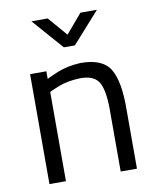

<svg xmlns="http://www.w3.org/2000/svg" viewBox="-83 -796 702 860"><g transform="rotate(-10 268.5 -366.0)"><path d="M292 -592 417 -732H342L268 -645L193 -732H119L242 -592ZM147 -406Q149 -408 191 -425Q232 -441 288 -443Q356 -444 377 -402Q398 -360 396 -262V0H470V-264Q472 -396 437 -454Q402 -511 301 -510Q243 -507 196 -488Q149 -468 146 -465V-500H72V0H147Z"/></g></svg>

Font: RazerF5
Style: Regular
Weight: 400
Foundry: Razer Inc.
Version: Version 2